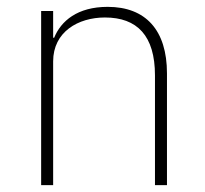

<svg xmlns="http://www.w3.org/2000/svg" viewBox="-20 -540 599 560"><path d="M135 0V-361C135 -447 208 -489 286 -489C380 -489 432 -436 432 -320V0H467V-326C467 -452 405 -520 294 -520C206 -520 158 -479 138 -430H135V-508H100V0Z"/></svg>

Font: IBM Plex Arabic ExtraLight
Style: Regular
Weight: 200
Designer: Mike Abbink, Paul van der Laan, Pieter van Rosmalen, Wael Morcos, Khajak Apelian
Foundry: Bold Monday
Version: Version 1.0